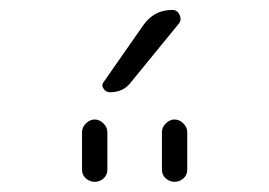

<svg xmlns="http://www.w3.org/2000/svg" viewBox="-20 -975 540 385"><path d="M304.7 -710Q304.7 -719.7 312.5 -727.5Q320.3 -735.4 330.1 -735.4Q339.8 -735.4 347.7 -727.5Q355.5 -719.7 355.5 -710V-634.8Q355.5 -624 347.7 -617.2Q339.8 -610.4 330.1 -610.4Q320.3 -610.4 312.5 -617.2Q304.7 -624 304.7 -634.8ZM144.5 -634.8V-710Q144.5 -719.7 152.3 -727.5Q160.2 -735.4 169.9 -735.4Q179.7 -735.4 187.5 -727.5Q195.3 -719.7 195.3 -710V-634.8Q195.3 -624 187.5 -617.2Q179.7 -610.4 169.9 -610.4Q160.2 -610.4 152.3 -617.2Q144.5 -624 144.5 -634.8ZM200.2 -790Q192.4 -790 187.5 -797.4Q182.6 -804.7 188.5 -811.5L267.6 -924.8Q289.1 -955.1 325.2 -955.1Q335.9 -955.1 340.3 -944.8Q344.7 -934.6 337.9 -926.8L242.2 -809.6Q227.5 -790 200.2 -790Z"/></svg>

Font: Rounded-X Mgen+ 1m light
Style: Regular
Weight: 200
Designer: [Source Han Sans]
Ryoko NISHIZUKA  (kana & ideographs); Paul D. Hunt (Latin, Greek & Cyrillic); Wenlong ZHANG  (bopomofo
Version: Version 1.059.20150602